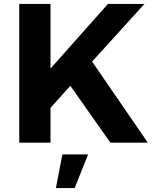

<svg xmlns="http://www.w3.org/2000/svg" viewBox="-20 -720 777 969"><path d="M234.9 0H77.1V-700.2H234.9V-374L524.9 -700.2H709L444.8 -409.2L726.1 0H537.1L335 -287.1L234.9 -175.8ZM294.9 59.1H424.8L356.9 229H262.2Z"/></svg>

Font: Montserrat-SemiBold
Style: Regular
Weight: 600
Designer: Julieta Ulanovsky
Foundry: Julieta Ulanovsky
Version: Version 6.001